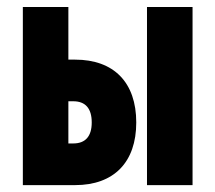

<svg xmlns="http://www.w3.org/2000/svg" viewBox="-20 -538 626 558"><path d="M46.4 0H198.2C311 0 376 -66.4 376 -182.1C376 -298.3 311 -364.7 198.2 -364.7H178.7V-517.6H46.4ZM407.2 0H539.6V-517.6H407.2ZM178.7 -121.1V-243.7H192.9C228.5 -243.7 246.6 -222.7 246.6 -182.1C246.6 -142.1 228.5 -121.1 192.9 -121.1Z"/></svg>

Font: CaskaydiaCove Nerd Font
Style: Bold
Weight: 700
Designer: Aaron Bell
Foundry: Saja Typeworks
Version: Version 2111.1;Nerd Fonts 2.3.0